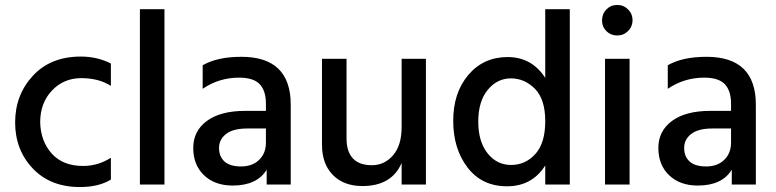

<svg xmlns="http://www.w3.org/2000/svg" viewBox="-20 -744 3130 774"><path d="M302 10Q183 10 112 -65Q41 -140 41 -250.5Q41 -361 112.5 -438.5Q184 -516 306 -516Q372 -516 427 -488V-398Q378 -429 307.5 -429Q237 -429 189.5 -379Q142 -329 142 -251Q144 -174 189 -124.5Q234 -75 315 -75Q375 -75 427 -108V-20Q378 10 302 10Z M643 0H544V-707H643Z M918 4Q846 4 802.5 -37.5Q759 -79 759 -147.5Q759 -216 814 -256.5Q869 -297 968 -297H1052V-326Q1052 -378 1027 -404.5Q1002 -431 944 -431Q863 -431 797 -386V-481Q856 -515 953 -515Q1152 -515 1152 -322V0H1055V-60Q1016 4 918 4ZM1052 -169V-226H976Q920 -226 891.5 -204Q863 -182 863 -147.5Q863 -113 885 -93Q907 -73 952 -73Q997 -73 1024.5 -99.5Q1052 -126 1052 -169Z M1697 0H1599V-87Q1559 6 1441 6Q1366 6 1322 -38.5Q1278 -83 1278 -161V-507H1377V-185Q1377 -133 1402.5 -105.5Q1428 -78 1479 -78Q1530 -78 1564.5 -118Q1599 -158 1599 -231V-507H1697Z M2277 0H2178V-77Q2125 7 2024 7Q1923 7 1865 -68.5Q1807 -144 1807 -257Q1807 -370 1868 -442Q1929 -514 2026.5 -514Q2124 -514 2178 -430V-707H2277ZM2039.5 -428Q1984 -428 1946 -381.5Q1908 -335 1908 -254Q1908 -173 1945.5 -126Q1983 -79 2040.5 -79Q2098 -79 2138 -123Q2178 -167 2178 -255.5Q2178 -344 2136.5 -386Q2095 -428 2039.5 -428Z M2468 -724Q2494 -724 2512 -706Q2530 -688 2530 -662.5Q2530 -637 2512 -619Q2494 -601 2468 -601Q2442 -601 2424.5 -618.5Q2407 -636 2407 -662Q2407 -688 2424.5 -706Q2442 -724 2468 -724ZM2518 0H2419V-507H2518Z M2793 4Q2721 4 2677.5 -37.5Q2634 -79 2634 -147.5Q2634 -216 2689 -256.5Q2744 -297 2843 -297H2927V-326Q2927 -378 2902 -404.5Q2877 -431 2819 -431Q2738 -431 2672 -386V-481Q2731 -515 2828 -515Q3027 -515 3027 -322V0H2930V-60Q2891 4 2793 4ZM2927 -169V-226H2851Q2795 -226 2766.5 -204Q2738 -182 2738 -147.5Q2738 -113 2760 -93Q2782 -73 2827 -73Q2872 -73 2899.5 -99.5Q2927 -126 2927 -169Z"/></svg>

Font: Hind Guntur Medium
Style: Regular
Weight: 500
Designer: Manushi Parikh, Hitesh Malaviya
Foundry: Indian Type Foundry
Version: Version 1.000;PS 1.0;hotconv 1.0.86;makeotf.lib2.5.63406; tt